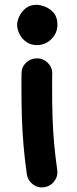

<svg xmlns="http://www.w3.org/2000/svg" viewBox="-20 -607 325 812"><path d="M166.4 184.9Q192.9 181.2 209.4 159.8Q225.8 138.4 222 111.9Q213.3 49.8 208.6 -3.1Q204 -56 202.2 -111.3Q200.4 -166.5 200.4 -236.6Q200.4 -250.7 200.5 -265.7Q200.6 -280.6 201 -295.5Q201.4 -322 182.3 -341.1Q163.2 -360.2 136.4 -360.2Q109.4 -360.2 90.5 -342.2Q71.5 -324.2 71.2 -297.7Q70.7 -281.7 70.7 -266.2Q70.7 -250.7 70.7 -236.6Q70.7 -165.4 72.6 -107.5Q74.6 -49.7 79.4 6.7Q84.2 63 93.4 129.3Q97.2 155.8 118.5 172.2Q139.9 188.7 166.4 184.9ZM52.5 -502.4Q52.5 -483.3 62.4 -463.3Q72.4 -443.2 91.1 -429.7Q109.9 -416.3 136.2 -416.3Q172 -416.3 197.4 -441.7Q222.9 -467.2 222.9 -502.9Q222.9 -534.2 207.2 -552.6Q191.4 -570.9 170.5 -578.8Q149.7 -586.7 134.3 -586.7Q107.2 -586.7 89.1 -572.3Q71 -558 61.8 -538.3Q52.5 -518.6 52.5 -502.4Z"/></svg>

Font: Mikhak VF
Style: Regular
Weight: 100
Designer: Amin Abedi
Version: Version 3.001